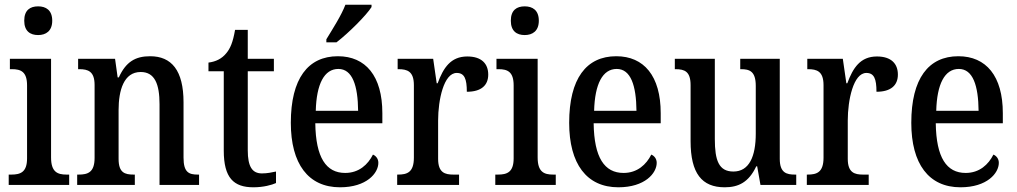

<svg xmlns="http://www.w3.org/2000/svg" viewBox="-20 -786 4322 816"><path d="M142 -637C175 -637 202 -654 202 -698C202 -743 175 -759 142 -759C108 -759 83 -743 83 -698C83 -654 108 -637 142 -637ZM17 0H274V-44H263C224 -44 197 -55 197 -117V-536H22V-492H31C69 -492 95 -481 95 -423V-113C95 -54 67 -44 28 -44H17Z M308 0H553V-44H548C510 -44 484 -52 484 -111V-318C484 -402 506 -480 578 -480C638 -480 658 -428 658 -343V0H826V-44H821C783 -44 760 -53 760 -116V-351C760 -487 709 -547 618 -547C555 -547 515 -523 485 -457H480L469 -536H312V-492H317C354 -492 382 -483 382 -425V-115C382 -53 353 -44 314 -44H308Z M1057 10C1100 10 1135 0 1153 -8V-57C1134 -53 1116 -49 1093 -49C1052 -49 1033 -78 1033 -147V-483H1144V-536H1033V-659H979C970 -607 959 -580 941 -559C923 -537 898 -524 866 -520V-483H931V-146C931 -30 973 10 1057 10Z M1367 -619V-606H1410C1462 -646 1537 -721 1559 -756V-766H1448C1431 -721 1395 -665 1367 -619ZM1425 10C1538 10 1588 -50 1588 -94C1588 -112 1577 -124 1565 -129C1544 -87 1506 -51 1447 -51C1366 -51 1322 -116 1320 -262H1605V-305C1605 -463 1534 -547 1416 -547C1289 -547 1216 -452 1216 -264C1216 -90 1290 10 1425 10ZM1502 -315H1322C1325 -429 1358 -493 1418 -493C1478 -493 1501 -422 1502 -315Z M1668 0H1931V-44H1907C1871 -44 1842 -52 1842 -111V-274C1842 -361 1866 -476 1921 -476C1954 -476 1964 -451 1964 -396C2026 -396 2055 -424 2055 -469C2055 -515 2027 -546 1966 -546C1895 -546 1864 -497 1840 -432H1836L1821 -536H1670V-492H1673C1711 -492 1739 -483 1739 -424V-116C1739 -53 1710 -44 1671 -44H1668Z M2210 -637C2243 -637 2270 -654 2270 -698C2270 -743 2243 -759 2210 -759C2176 -759 2151 -743 2151 -698C2151 -654 2176 -637 2210 -637ZM2085 0H2342V-44H2331C2292 -44 2265 -55 2265 -117V-536H2090V-492H2099C2137 -492 2163 -481 2163 -423V-113C2163 -54 2135 -44 2096 -44H2085Z M2608 10C2721 10 2771 -50 2771 -94C2771 -112 2760 -124 2748 -129C2727 -87 2689 -51 2630 -51C2549 -51 2505 -116 2503 -262H2788V-305C2788 -463 2717 -547 2599 -547C2472 -547 2399 -452 2399 -264C2399 -90 2473 10 2608 10ZM2685 -315H2505C2508 -429 2541 -493 2601 -493C2661 -493 2684 -422 2685 -315Z M3060 10C3118 10 3162 -11 3194 -79H3198L3212 0H3364V-44H3359C3323 -44 3294 -51 3294 -111V-536H3126V-492H3129C3165 -492 3192 -484 3192 -421V-218C3192 -121 3164 -57 3097 -57C3035 -57 3018 -104 3018 -195V-536H2848V-492H2851C2890 -492 2915 -482 2915 -424V-186C2915 -49 2963 10 3060 10Z M3409 0H3672V-44H3648C3612 -44 3583 -52 3583 -111V-274C3583 -361 3607 -476 3662 -476C3695 -476 3705 -451 3705 -396C3767 -396 3796 -424 3796 -469C3796 -515 3768 -546 3707 -546C3636 -546 3605 -497 3581 -432H3577L3562 -536H3411V-492H3414C3452 -492 3480 -483 3480 -424V-116C3480 -53 3451 -44 3412 -44H3409Z M4062 10C4175 10 4225 -50 4225 -94C4225 -112 4214 -124 4202 -129C4181 -87 4143 -51 4084 -51C4003 -51 3959 -116 3957 -262H4242V-305C4242 -463 4171 -547 4053 -547C3926 -547 3853 -452 3853 -264C3853 -90 3927 10 4062 10ZM4139 -315H3959C3962 -429 3995 -493 4055 -493C4115 -493 4138 -422 4139 -315Z"/></svg>

Font: Noto Serif Myanmar Condensed Medium
Style: Regular
Weight: 500
Width: 3
Designer: Ben Mitchell and the Monotype Design Team
Foundry: Monotype Imaging Inc.
Version: Version 2.106